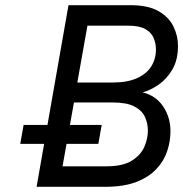

<svg xmlns="http://www.w3.org/2000/svg" viewBox="-20 -720 706 740"><path d="M58 -165.5 71 -238.5H372L359 -165.5ZM121 0 244 -700H483Q551 -700 591 -677Q631 -654 648.5 -618Q666 -582 666 -543Q666 -489 644.2 -452Q622.5 -415 591 -393.5Q559.5 -372 530 -364Q580.5 -351.5 608.8 -309.8Q637 -268 637 -214Q637 -175 624.2 -137Q611.5 -99 582.2 -68Q553 -37 504.8 -18.5Q456.5 0 385 0ZM221 -79H390Q454 -79 488.8 -101.2Q523.5 -123.5 536.8 -155.2Q550 -187 550 -216Q550 -245.5 538.2 -270.2Q526.5 -295 497.2 -310Q468 -325 416 -325H265ZM278 -402H415Q470.5 -402 507.5 -418.5Q544.5 -435 562.8 -463.8Q581 -492.5 581 -529Q581 -552.5 572.2 -573.5Q563.5 -594.5 540.5 -607.8Q517.5 -621 475 -621H317Z"/></svg>

Font: Overpass
Style: Italic
Weight: 400
Italic angle: -10°
Designer: Delve Withrington, Dave Bailey, Thomas Jockin
Foundry: Delve Fonts LLC
Version: Version 4.000